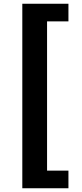

<svg xmlns="http://www.w3.org/2000/svg" viewBox="-20 -830 440 1024"><path d="M99 174H345V80H231V-716H345V-810H99Z"/></svg>

Font: Noto Sans CJK TC Black
Style: Regular
Weight: 900
Designer: Ryoko NISHIZUKA 西塚涼子 (kana, bopomofo & ideographs); Paul D. Hunt (Latin, Greek & Cyrillic); Sandoll Communications 산돌커뮤니
Foundry: Adobe
Version: Version 2.004;hotconv 1.0.118;makeotfexe 2.5.65603